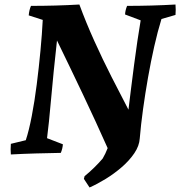

<svg xmlns="http://www.w3.org/2000/svg" viewBox="-20 -676 797 849"><path d="M598 -64Q596 -31 574 1.5Q552 34 518.5 63Q485 92 447.5 115Q410 138 376 153L351 115Q352 112 352.5 109Q353 106 354 103Q374 87 396.5 65Q419 43 434 25Q446 5 456 -21Q403 -140 346.5 -259Q290 -378 232 -497Q216 -353 206 -239Q196 -125 188 -65L258 -38Q257 -20 249 0Q193 1 138.5 2.5Q84 4 28 7Q26 -15 28 -40L94 -56Q108 -98 120.5 -163Q133 -228 142.5 -303Q152 -378 159 -452.5Q166 -527 169 -588L107 -608Q108 -620 110.5 -630.5Q113 -641 117 -650Q171 -650 225 -651.5Q279 -653 331 -656Q360 -577 397 -495Q434 -413 473.5 -335.5Q513 -258 548 -191Q553 -233 559.5 -284.5Q566 -336 573 -390Q580 -444 587.5 -494.5Q595 -545 602 -586L533 -612Q534 -631 542 -650Q595 -650 649 -651.5Q703 -653 756 -656Q758 -633 756 -610L694 -592Q677 -537 662 -470.5Q647 -404 634.5 -333Q622 -262 612.5 -193Q603 -124 598 -64Z"/></svg>

Font: Labrada
Style: Bold Italic
Weight: 700
Italic angle: -7°
Designer: Mercedes Jáuregui
Foundry: Omnibus-Type Team
Version: Version 1.000; ttfautohint (v1.8.4.7-5d5b)